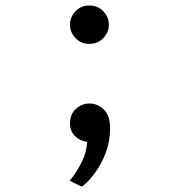

<svg xmlns="http://www.w3.org/2000/svg" viewBox="-20 -504 656 702"><path d="M279.5 178.5 234.5 157Q256 132.5 276.2 93.8Q296.5 55 298.5 15Q271.5 11 253.8 -6.8Q236 -24.5 236 -53.5Q236 -86.5 257.5 -106Q279 -125.5 307 -125.5Q337.5 -125.5 360 -103.2Q382.5 -81 382.5 -35Q382.5 11.5 366.8 53.8Q351 96 327.2 128.2Q303.5 160.5 279.5 178.5ZM306.5 -343.5Q276.5 -343.5 256.2 -364.5Q236 -385.5 236 -413.5Q236 -442 256.2 -463Q276.5 -484 306.5 -484Q337 -484 357.5 -463Q378 -442 378 -413.5Q378 -385.5 357.5 -364.5Q337 -343.5 306.5 -343.5Z"/></svg>

Font: Overpass Mono Medium
Style: Regular
Weight: 500
Monospace: yes
Designer: Delve Withrington, Dave Bailey
Foundry: Delve Fonts LLC
Version: Version 4.000